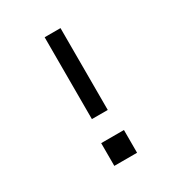

<svg xmlns="http://www.w3.org/2000/svg" viewBox="-174 -850 897 965"><g transform="rotate(-30 274.0 -367.5)"><path d="M228 -260V-735H320V-260ZM208 0V-132H340V0Z"/></g></svg>

Font: Iosevka Semi-Condensed Medium
Style: Regular
Weight: 500
Monospace: yes
Designer: Belleve Invis
Foundry: Belleve Invis
Version: Version 27.3.5